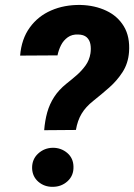

<svg xmlns="http://www.w3.org/2000/svg" viewBox="-20 -741 537 768"><path d="M283.7 -221.2 156.7 -220.2Q159.7 -258.3 168.9 -291.5Q178.2 -324.7 196.8 -353.3Q215.3 -381.8 245.6 -406.2Q265.6 -421.9 286.1 -439.7Q306.6 -457.5 322 -478.8Q337.4 -500 341.8 -527.3Q344.7 -546.9 341.6 -564.2Q338.4 -581.5 326.7 -592Q314.9 -602.5 292.5 -603Q268.1 -604 251 -591.8Q233.9 -579.6 224.1 -560.3Q214.4 -541 210 -519.5L60.5 -518.6Q65.9 -585 98.9 -630.6Q131.8 -676.3 184.6 -699.2Q237.3 -722.2 302.2 -721.2Q359.4 -719.7 405 -698.2Q450.7 -676.8 475.6 -635.3Q500.5 -593.8 496.1 -532.7Q492.7 -487.8 470.7 -453.4Q448.7 -418.9 417.2 -391.1Q385.7 -363.3 353 -337.4Q322.8 -313.5 306.4 -286.1Q290 -258.8 283.7 -221.2ZM108.4 -68.4Q107.9 -104 132.6 -126.7Q157.2 -149.4 191.4 -149.9Q224.6 -149.9 249 -129.2Q273.4 -108.4 273.9 -74.2Q274.9 -38.6 250.2 -16.1Q225.6 6.3 190.9 6.3Q157.7 6.8 133.5 -13.9Q109.4 -34.7 108.4 -68.4Z"/></svg>

Font: Roboto ExtraBold
Style: Italic
Weight: 800
Designer: Christian Robertson
Foundry: Google
Version: Version 3.009; 2024